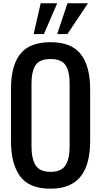

<svg xmlns="http://www.w3.org/2000/svg" viewBox="-20 -1141 616 1170"><path d="M404.3 -250V-629.9Q404.3 -706.1 379.4 -743.7Q354.5 -781.2 288.1 -781.2Q221.7 -781.2 196.8 -743.7Q171.9 -706.1 171.9 -629.9V-250Q171.9 -172.9 197.3 -133.3Q222.7 -93.8 288.1 -93.8Q353.5 -93.8 378.9 -133.3Q404.3 -172.9 404.3 -250ZM288.1 8.8Q157.2 8.8 102.1 -67.4Q46.9 -143.6 46.9 -281.2V-598.6Q46.9 -813 174.8 -864.7Q221.7 -883.8 288.1 -883.8Q416 -883.8 472.7 -810.5Q529.3 -737.3 529.3 -598.6V-281.2Q529.3 -67.4 400.4 -11.7Q353.5 8.8 288.1 8.8ZM185.1 -933.6 228 -1121.1H328.6L247.6 -933.6ZM328.6 -933.6 391.1 -1121.1H516.1L391.1 -933.6Z"/></svg>

Font: Oswald-Regular
Style: Regular
Weight: 400
Designer: vernon adams
Foundry: vernon adams
Version: Version 2.002; ttfautohint (v0.92.18-e454-dirty) -l 8 -r 50 